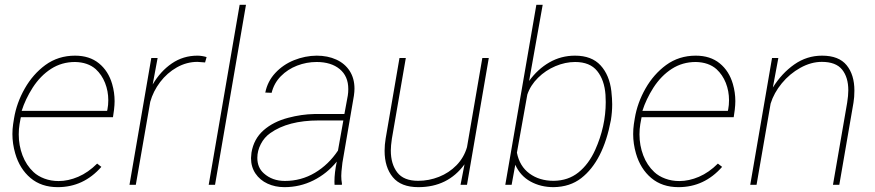

<svg xmlns="http://www.w3.org/2000/svg" viewBox="-20 -770 3646 800"><path d="M402.3 -74.7Q328.1 9.8 220.7 9.8Q152.3 9.8 107.2 -28.3Q62 -66.4 43.5 -130.4Q31.7 -170.9 31.7 -211.4Q31.7 -232.4 34.7 -252.9L38.6 -277.3Q49.3 -341.8 83.3 -401.4Q117.2 -460.9 168.9 -499Q222.7 -538.1 292.5 -538.1Q353 -538.1 392.3 -506.1Q431.6 -474.1 447.3 -419.9Q457.5 -384.8 457.5 -348.6Q457.5 -333 455.1 -312.5L450.7 -281.7H66.9L65.4 -274.4L61.5 -252.9Q58.1 -232.9 58.1 -210Q58.1 -164.1 73.7 -122.8Q89.4 -81.5 119.6 -53.2Q137.7 -36.1 165 -25.9Q192.4 -15.6 224.1 -15.6Q264.2 -15.6 305.9 -33.4Q347.7 -51.3 384.8 -88.4ZM116.2 -404.8Q85.4 -356.4 70.3 -308.1H426.3L427.7 -314.5Q431.2 -332 431.2 -352.5Q431.2 -390.6 417.7 -424.6Q404.3 -458.5 378.9 -481.9Q346.2 -510.7 292.5 -511.7Q237.3 -511.7 192.9 -483.2Q148.4 -454.6 116.2 -404.8Z M802.7 -512.2Q757.8 -512.2 717 -489.3Q676.3 -466.3 647.2 -428Q618.2 -389.6 606 -345.7L545.9 0H519.5L610.4 -528.3H636.7L616.2 -418Q648.4 -473.1 695.8 -505.6Q743.2 -538.1 802.7 -538.1Q820.8 -538.1 840.8 -532.2L834.5 -509.8Z M1004.9 -750 876 0H849.6L978.5 -750Z M1374 0 1373.5 -13.2Q1373.5 -50.3 1383.3 -96.7Q1342.3 -46.4 1285.9 -18.3Q1229.5 9.8 1165 9.8Q1126.5 9.8 1094.7 -4.9Q1063 -19.5 1044.4 -47.1Q1025.9 -74.7 1025.9 -111.3Q1025.9 -118.2 1027.8 -133.8Q1037.1 -190.9 1078.1 -227.1Q1119.1 -263.2 1181.2 -279.3Q1236.3 -293.9 1289.6 -294.9H1415L1429.2 -372.1Q1431.2 -384.3 1431.2 -398.9Q1431.2 -452.6 1395.3 -482.2Q1359.4 -511.7 1299.3 -511.7Q1257.3 -511.7 1218 -496.6Q1178.7 -481.4 1150.1 -452.4Q1121.6 -423.3 1111.8 -383.3L1085.4 -384.3Q1094.7 -431.2 1127.2 -466.1Q1159.7 -501 1205.3 -519.3Q1251 -537.6 1299.3 -538.1Q1345.7 -538.1 1381.3 -521.7Q1417 -505.4 1437 -474.4Q1457 -443.4 1457 -400.4Q1457 -388.2 1454.6 -371.1L1406.7 -91.8L1402.8 -55.7Q1401.9 -43 1401.9 -37.1Q1401.9 -20.5 1404.8 -4.4L1404.3 0ZM1388.2 -142.6 1410.6 -268.1H1308.1Q1180.2 -268.1 1106 -215.3Q1081.1 -197.8 1066.7 -169.7Q1052.2 -141.6 1052.2 -112.3Q1052.2 -71.8 1079.1 -47.9Q1114.3 -16.1 1167 -16.1Q1234.9 -16.1 1292 -50Q1349.1 -84 1388.2 -142.6Z M1898.9 0 1915.5 -85.4Q1846.2 9.8 1723.1 9.8Q1650.9 9.8 1616.7 -31.7Q1582.5 -73.2 1582.5 -141.6Q1582.5 -166.5 1586.9 -192.9L1644.5 -528.3H1670.9L1612.8 -191.9Q1608.4 -162.1 1608.4 -143.1Q1608.4 -86.4 1635.3 -51.5Q1662.1 -16.6 1722.2 -16.6Q1767.1 -16.6 1809.1 -33.2Q1851.1 -49.8 1882.1 -81.5Q1913.1 -113.3 1925.8 -156.7L1989.7 -528.3H2016.6L1925.8 0Z M2127 -83.5 2111.8 0H2085.4L2214.8 -750H2241.2L2184.6 -432.6Q2220.2 -481.9 2269 -510Q2317.9 -538.1 2376 -538.1Q2445.3 -538.1 2482.4 -497.6Q2519.5 -457 2527.3 -390.1Q2530.8 -357.9 2530.8 -335.4Q2530.8 -303.2 2525.4 -269.5Q2493.2 -98.6 2401.9 -27.8Q2355 8.8 2286.6 9.8Q2232.9 9.8 2190.4 -13.7Q2147.9 -37.1 2127 -83.5ZM2177.2 -376 2133.8 -133.8Q2145 -77.1 2186.3 -46.9Q2227.5 -16.6 2286.6 -16.6Q2347.2 -17.1 2390.1 -51.5Q2433.1 -85.9 2460 -145.5Q2503.9 -243.2 2503.9 -344.7Q2503.9 -354.5 2502.9 -375Q2498.5 -436.5 2468.3 -474.1Q2438 -511.7 2376.5 -511.7Q2335.4 -511.7 2294.4 -494.4Q2253.4 -477.1 2221.9 -446Q2190.4 -415 2177.2 -376Z M2988.8 -74.7Q2914.6 9.8 2807.1 9.8Q2738.8 9.8 2693.6 -28.3Q2648.4 -66.4 2629.9 -130.4Q2618.2 -170.9 2618.2 -211.4Q2618.2 -232.4 2621.1 -252.9L2625 -277.3Q2635.7 -341.8 2669.7 -401.4Q2703.6 -460.9 2755.4 -499Q2809.1 -538.1 2878.9 -538.1Q2939.5 -538.1 2978.8 -506.1Q3018.1 -474.1 3033.7 -419.9Q3043.9 -384.8 3043.9 -348.6Q3043.9 -333 3041.5 -312.5L3037.1 -281.7H2653.3L2651.9 -274.4L2647.9 -252.9Q2644.5 -232.9 2644.5 -210Q2644.5 -164.1 2660.2 -122.8Q2675.8 -81.5 2706.1 -53.2Q2724.1 -36.1 2751.5 -25.9Q2778.8 -15.6 2810.5 -15.6Q2850.6 -15.6 2892.3 -33.4Q2934.1 -51.3 2971.2 -88.4ZM2702.6 -404.8Q2671.9 -356.4 2656.7 -308.1H3012.7L3014.2 -314.5Q3017.6 -332 3017.6 -352.5Q3017.6 -390.6 3004.2 -424.6Q2990.7 -458.5 2965.3 -481.9Q2932.6 -510.7 2878.9 -511.7Q2823.7 -511.7 2779.3 -483.2Q2734.9 -454.6 2702.6 -404.8Z M3190.9 -338.4 3132.3 0H3106L3196.8 -528.3H3223.1L3200.2 -405.3Q3237.3 -464.8 3289.6 -501.5Q3341.8 -538.1 3405.3 -538.1Q3475.1 -538.1 3507.6 -498.3Q3540 -458.5 3540 -392.6Q3540 -364.7 3536.1 -341.8L3477.1 0H3450.7L3509.8 -341.8Q3514.6 -372.1 3514.6 -394Q3514.6 -447.8 3488.8 -480Q3462.9 -512.2 3404.3 -512.2Q3359.4 -512.2 3314.9 -487.5Q3270.5 -462.9 3237.5 -422.9Q3204.6 -382.8 3190.9 -338.4Z"/></svg>

Font: Mardoto Thin
Style: Italic
Weight: 250
Italic angle: -12°
Designer: Christian Robertson, Vahan Hovhannisyan
Foundry: Google
Version: Version 1.000